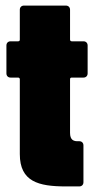

<svg xmlns="http://www.w3.org/2000/svg" viewBox="-20 -668 341 688"><path d="M294 -405V-505C294 -514 288 -520 279 -520H237C233 -520 231 -523 231 -526V-633C231 -642 225 -648 216 -648H66C57 -648 51 -642 51 -633V-526C51 -522 49 -520 45 -520H18C9 -520 3 -514 3 -505V-405C3 -396 9 -390 18 -390H45C49 -390 51 -387 51 -384V-116C51 -17 118 0 216 0H264C273 0 279 -6 279 -15V-147C279 -156 273 -162 264 -162H262C244 -161 231 -166 231 -192V-384C231 -388 233 -390 237 -390H279C288 -390 294 -396 294 -405Z"/></svg>

Font: Barlow Condensed Black
Style: Regular
Weight: 900
Width: 3
Designer: Jeremy Tribby
Foundry: Tribby Type
Version: Version 1.422;hotconv 1.0.109;makeotfexe 2.5.65596